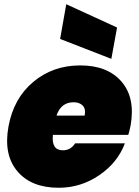

<svg xmlns="http://www.w3.org/2000/svg" viewBox="-20 -880 656 907"><path d="M328 -397Q268 -397 247 -334H380Q386 -366 370.5 -381.5Q355 -397 328 -397ZM570 -203Q536 -112 449 -52.5Q362 7 257 7Q128 7 62 -71Q-4 -149 20 -282Q44 -415 137 -493Q230 -571 359 -571Q488 -571 554 -494.5Q620 -418 597 -287Q590 -254 586 -243H230Q222 -170 277 -170Q314 -170 335 -203ZM264 -696 293 -860 533 -750 506 -602Z"/></svg>

Font: Poppins Black
Style: Italic
Weight: 900
Italic angle: -10°
Designer: Ninad Kale (Devanagari), Jonny Pinhorn (Latin)
Foundry: Indian Type Foundry
Version: Version 3.200;PS 1.000;hotconv 16.6.54;makeotf.lib2.5.65590